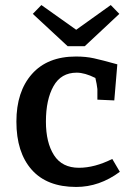

<svg xmlns="http://www.w3.org/2000/svg" viewBox="-20 -729 535 761"><path d="M45 -247Q45 -366 106.5 -435.5Q168 -505 281 -505Q320 -505 352 -498Q384 -491 445 -474L433 -331L366 -334V-376Q364 -395 358 -420Q316 -441 284 -441Q222 -441 192 -387.5Q162 -334 162 -247Q162 -164 194 -114Q226 -64 293 -64Q355 -64 425 -99L455 -48Q374 12 282 12Q166 12 105.5 -56.5Q45 -125 45 -247ZM282 -611 419 -709 453 -674 316 -546H248L110 -674L144 -709Z"/></svg>

Font: Andada Pro SemiBold
Style: Regular
Weight: 600
Designer: Carolina Giovagnoli
Foundry: Huerta Tipografica
Version: Version 3.005